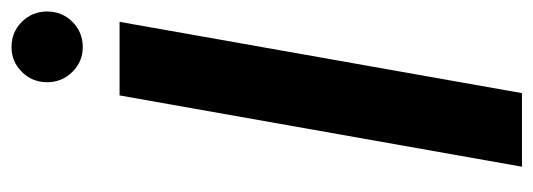

<svg xmlns="http://www.w3.org/2000/svg" viewBox="-317 -611 928 334"><g transform="rotate(-90 147.0 -444.0)"><path d="M24 0 148 -700H276L152 0ZM232 -764Q207 -764 189 -782Q171 -800 171 -826Q171 -852 189 -870Q207 -888 232 -888Q258 -888 276 -870Q294 -852 294 -826Q294 -800 276 -782Q258 -764 232 -764Z"/></g></svg>

Font: DeepMind Sans
Style: Bold Italic
Weight: 700
Italic angle: -10°
Designer: Jonny Pinhorn / Modifications: Colophon Foundry
Foundry: Colophon Foundry
Version: Version 1.002; ttfautohint (v1.8.2)